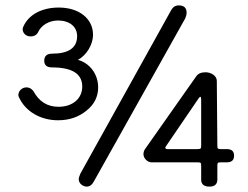

<svg xmlns="http://www.w3.org/2000/svg" viewBox="-20 -676 920 712"><path d="M278 -32C274 -23 272 -16 272 -11C272 4 287 16 302 16C312 16 321 10 328 -3L667 -608C670 -615 672 -622 672 -629C672 -647 662 -656 643 -656C630 -656 621 -650 614 -637ZM195 -230C237 -230 272 -242 301 -266C330 -289 344 -318 344 -352C344 -401 313 -442 269 -454C301 -471 325 -511 325 -547C325 -607 273 -648 198 -648C134 -648 85 -621 66 -576C65 -573 64 -570 64 -567C64 -564 65 -561 66 -558C71 -547 81 -541 94 -541C107 -541 117 -547 122 -558C133 -582 162 -600 195 -600C238 -600 266 -577 266 -542C266 -499 235 -477 173 -477C154 -477 144 -468 144 -451C144 -434 154 -426 173 -426C248 -426 285 -402 285 -355C285 -311 250 -280 197 -280C156 -280 125 -299 104 -338C97 -347 89 -352 78 -352C63 -352 48 -340 48 -323C48 -321 49 -318 51 -314C75 -262 131 -230 195 -230ZM757 16C776 16 786 7 786 -10V-58C786 -73 786 -74 802 -74H821C839 -74 848 -82 848 -99C848 -115 839 -123 822 -123H802C786 -123 786 -125 786 -138L784 -376C784 -395 763 -408 742 -408C726 -408 714 -403 707 -392L517 -122C514 -117 512 -111 512 -104C512 -89 527 -74 542 -74H710C726 -74 726 -73 726 -58V-10C726 7 736 16 757 16ZM602 -123C596 -123 593 -125 593 -128C593 -129 594 -131 595 -133L715 -309C718 -314 721 -317 723 -317C725 -317 726 -313 726 -307V-138C726 -125 726 -123 710 -123Z"/></svg>

Font: Dongle Light
Style: Regular
Weight: 300
Designer: Yanghee Ryu
Foundry: Yanghee Ryu
Version: Version 2.000